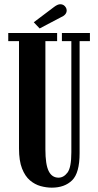

<svg xmlns="http://www.w3.org/2000/svg" viewBox="-20 -852 451 884"><path d="M218.5 12Q193.5 12 167 4.8Q140.5 -2.5 118 -21.5Q95.5 -40.5 81.5 -76Q67.5 -111.5 67.5 -168.5V-662.5H18V-700H243V-662.5H189V-164.5Q189 -95 204 -64.5Q219 -34 249.5 -34Q273 -34 290.8 -57.5Q308.5 -81 308.5 -151V-662.5H265V-700H394V-662.5H346.5V-147Q346.5 -55.5 312 -21.8Q277.5 12 218.5 12ZM162.5 -721 135.5 -749.5 229 -820Q245.5 -832.5 257.5 -832.5Q274.5 -832.5 283.5 -817Q287 -811 287 -804Q287 -783.5 259.5 -772Z"/></svg>

Font: Imbue 10pt
Style: Bold
Weight: 700
Designer: Tyler Finck
Foundry: Etcetera Type Company
Version: Version 1.102; ttfautohint (v1.8.3)